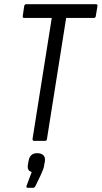

<svg xmlns="http://www.w3.org/2000/svg" viewBox="-20 -675 487 920"><path d="M144 0Q135 0 136 -10L228 -589H96Q88 -589 89 -598L96 -646Q98 -655 106 -655H439Q449 -655 447 -646L439 -598Q438 -589 429 -589H297L205 -9Q204 0 195 0ZM113 225Q105 225 107 216L132 149Q120 146 115.5 137Q111 128 114 112L117 96Q123 59 158 59Q178 59 188 69Q198 79 195 99L192 114Q191 125 187 135.5Q183 146 177 160L150 216Q146 225 138 225Z"/></svg>

Font: Sofia Sans Condensed
Style: Italic
Weight: 400
Italic angle: -9°
Designer: Botio Nikoltchev, Ani Petrova
Foundry: lettersoup
Version: Version 4.101